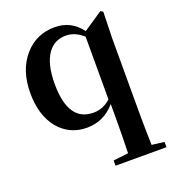

<svg xmlns="http://www.w3.org/2000/svg" viewBox="-145 -661 927 1031"><g transform="rotate(-20 318.5 -145.5)"><path d="M629 260V230L558 221C556 156 555 91 555 25V-389L559 -540L545 -548L435 -474C397 -525 347 -551 285 -551C214 -551 156 -525 111 -473C64 -419 41 -349 41 -262C41 -177 62 -109 104 -58C145 -9 199 16 265 16C329 16 383 -9 427 -60V25C427 90 426 155 424 220L338 230V260ZM325 -48C229 -48 181 -120 181 -264C181 -341 195 -398 223 -437C248 -471 282 -488 325 -488C360 -488 393 -474 424 -446V-88C395 -61 362 -48 325 -48Z"/></g></svg>

Font: AllPunType Bold
Style: Regular
Weight: 700
Version: 1.0